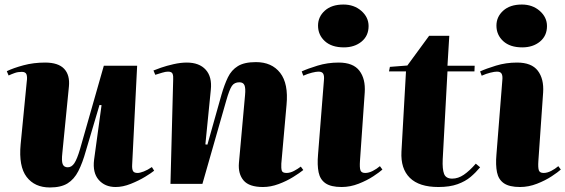

<svg xmlns="http://www.w3.org/2000/svg" viewBox="-20 -811 2494 847"><path d="M10 -497Q39 -511 83.5 -523Q128 -535 179 -535Q237 -535 263 -507.5Q289 -480 284 -429L255 -136Q251 -101 256.5 -87Q262 -73 279 -73Q296 -73 308 -91Q320 -109 333 -153L438 -521H585L563 -84Q562 -66 566.5 -57Q571 -48 587 -48Q597 -48 614 -54.5Q631 -61 650 -74L660 -58Q648 -48 620 -31Q592 -14 557 0Q522 14 490 14Q443 14 415.5 -17.5Q388 -49 395 -106L428 -347L419 -348L359 -146Q344 -92 325.5 -56Q307 -20 278 -2Q249 16 200 16Q133 16 97.5 -30.5Q62 -77 71 -174L98 -451Q101 -471 97 -482.5Q93 -494 76 -494Q59 -494 45 -489Q31 -484 18 -478Z M1318 -61Q1302 -48 1273 -30Q1244 -12 1209 1Q1174 14 1140 14Q1079 14 1054.5 -15Q1030 -44 1034 -92L1061 -391Q1064 -422 1058.5 -435Q1053 -448 1036 -448Q1014 -448 1003 -432Q992 -416 978 -367L873 0H732L744 -461Q745 -475 741.5 -485Q738 -495 721 -495Q711 -495 696 -490.5Q681 -486 665 -481L657 -500Q666 -504 690.5 -512.5Q715 -521 746 -528Q777 -535 804 -535Q859 -535 887.5 -503.5Q916 -472 910 -415L886 -174L895 -173L957 -393Q970 -438 985.5 -470Q1001 -502 1029.5 -519.5Q1058 -537 1109 -537Q1179 -537 1216 -489.5Q1253 -442 1244 -348L1221 -89Q1220 -69 1223 -58.5Q1226 -48 1244 -48Q1260 -48 1277 -57Q1294 -66 1307 -76Z M1383 -698Q1383 -737 1413 -764Q1443 -791 1495 -791Q1542 -791 1574 -763Q1606 -735 1606 -696Q1606 -653 1575 -627.5Q1544 -602 1497 -602Q1443 -602 1413 -629.5Q1383 -657 1383 -698ZM1409 -457Q1411 -476 1406 -485.5Q1401 -495 1385 -495Q1375 -495 1356.5 -490.5Q1338 -486 1318 -477L1311 -496Q1337 -508 1381 -521.5Q1425 -535 1474 -535Q1538 -535 1565.5 -499Q1593 -463 1589 -403L1568 -101Q1566 -72 1570 -60Q1574 -48 1591 -48Q1607 -48 1624.5 -57Q1642 -66 1656 -78L1667 -63Q1655 -52 1627 -33.5Q1599 -15 1562 -0.5Q1525 14 1487 14Q1440 14 1416 -2.5Q1392 -19 1385.5 -51Q1379 -83 1383 -129Z M1700 -516 1777 -522 1873 -653H1962L1954 -521H2074L2073 -496H1954L1933 -108Q1931 -65 1939 -44Q1947 -23 1975 -23Q2001 -23 2026 -40Q2051 -57 2079 -89L2098 -73Q2079 -50 2056 -30.5Q2033 -11 1998.5 1.5Q1964 14 1914 14Q1829 14 1788 -26.5Q1747 -67 1751 -142L1771 -496H1696Z M2170 -698Q2170 -737 2200 -764Q2230 -791 2282 -791Q2329 -791 2361 -763Q2393 -735 2393 -696Q2393 -653 2362 -627.5Q2331 -602 2284 -602Q2230 -602 2200 -629.5Q2170 -657 2170 -698ZM2196 -457Q2198 -476 2193 -485.5Q2188 -495 2172 -495Q2162 -495 2143.5 -490.5Q2125 -486 2105 -477L2098 -496Q2124 -508 2168 -521.5Q2212 -535 2261 -535Q2325 -535 2352.5 -499Q2380 -463 2376 -403L2355 -101Q2353 -72 2357 -60Q2361 -48 2378 -48Q2394 -48 2411.5 -57Q2429 -66 2443 -78L2454 -63Q2442 -52 2414 -33.5Q2386 -15 2349 -0.5Q2312 14 2274 14Q2227 14 2203 -2.5Q2179 -19 2172.5 -51Q2166 -83 2170 -129Z"/></svg>

Font: Literata 72pt ExtraBold
Style: Italic
Weight: 800
Italic angle: -2°
Designer: Latin by Veronika Burian and Jose Scaglione. Greek by Irene Vlachou. Cyrillic by Vera Evstafieva
Foundry: TypeTogether
Version: Version 3.002